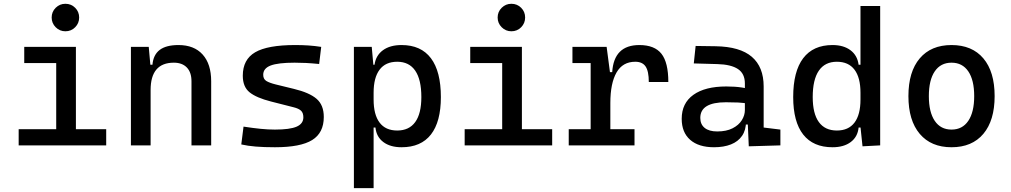

<svg xmlns="http://www.w3.org/2000/svg" viewBox="-20 -764 5313 1009"><path d="M275.4 0V-488.3H378.9V0ZM78.1 0V-85H285.2V0ZM369.1 0V-85H538.1V0ZM107.4 -432.6V-517.6H378.9V-432.6ZM323.7 -599.6Q293.9 -599.6 272.7 -620.8Q251.5 -642.1 251.5 -671.9Q251.5 -702.1 272.7 -723.1Q293.9 -744.1 323.7 -744.1Q354 -744.1 375 -723.1Q396 -702.1 396 -671.9Q396 -642.1 375 -620.8Q354 -599.6 323.7 -599.6Z M986.3 0V-336.9Q986.3 -383.8 961.9 -409.2Q937.5 -434.6 893.6 -434.6Q771.5 -434.6 771.5 -291L741.2 -423.8H781.2Q785.6 -476.1 819.3 -501.7Q853 -527.3 918 -527.3Q1000 -527.3 1044.9 -477.5Q1089.8 -427.7 1089.8 -336.9V0ZM668 0V-517.6H761.7L771.5 -408.2V0Z M1424.8 9.8Q1366.2 9.8 1324.5 6.3Q1282.7 2.9 1248 -4.9L1259.8 -98.6Q1311 -90.8 1350.3 -86.9Q1389.6 -83 1424.8 -83Q1503.4 -83 1538.8 -98.4Q1574.2 -113.8 1574.2 -147.5Q1574.2 -170.9 1561.8 -182.4Q1549.3 -193.8 1523.4 -200.2L1404.3 -230.5Q1327.6 -250 1291.7 -278.8Q1255.9 -307.6 1255.9 -366.2Q1255.9 -451.2 1321 -489.3Q1386.2 -527.3 1531.2 -527.3Q1568.8 -527.3 1601.3 -525.1Q1633.8 -522.9 1668 -517.6L1657.2 -427.7Q1617.7 -431.6 1587.4 -433.1Q1557.1 -434.6 1528.3 -434.6Q1441.4 -434.6 1402.3 -419.7Q1363.3 -404.8 1363.3 -371.1Q1363.3 -348.6 1379.4 -338.6Q1395.5 -328.6 1428.7 -320.3L1524.4 -296.9Q1606 -277.3 1643.8 -244.6Q1681.6 -211.9 1681.6 -149.4Q1681.6 -65.9 1620.6 -28.1Q1559.6 9.8 1424.8 9.8Z M1839.8 224.6V-517.6H1933.6L1943.4 -408.2V224.6ZM2090.3 9.8Q2030.8 9.8 1994.4 -17.6Q1958 -44.9 1953.1 -93.8H1908.2L1943.4 -241.2Q1943.4 -161.1 1974.9 -119.6Q2006.3 -78.1 2067.4 -78.1Q2129.9 -78.1 2162.1 -122.6Q2194.3 -167 2194.3 -253.9Q2194.3 -345.7 2162.1 -392.6Q2129.9 -439.5 2067.4 -439.5Q2006.3 -439.5 1974.9 -397.9Q1943.4 -356.4 1943.4 -276.4L1908.2 -423.8H1948.2Q1955.1 -472.7 1992.4 -500Q2029.8 -527.3 2090.3 -527.3Q2192.4 -527.3 2244.6 -458Q2296.9 -388.7 2296.9 -253.9Q2296.9 -124 2244.6 -57.1Q2192.4 9.8 2090.3 9.8Z M2619.1 0V-488.3H2722.7V0ZM2421.9 0V-85H2628.9V0ZM2712.9 0V-85H2881.8V0ZM2451.2 -432.6V-517.6H2722.7V-432.6ZM2667.5 -599.6Q2637.7 -599.6 2616.5 -620.8Q2595.2 -642.1 2595.2 -671.9Q2595.2 -702.1 2616.5 -723.1Q2637.7 -744.1 2667.5 -744.1Q2697.8 -744.1 2718.8 -723.1Q2739.7 -702.1 2739.7 -671.9Q2739.7 -642.1 2718.8 -620.8Q2697.8 -599.6 2667.5 -599.6Z M3187.5 -222.7 3157.2 -384.8H3197.3Q3206.1 -527.3 3339.8 -527.3Q3419.9 -527.3 3456.1 -481.4Q3492.2 -435.5 3492.2 -333H3389.6Q3389.6 -389.6 3372.8 -414.6Q3356 -439.5 3318.4 -439.5Q3252.4 -439.5 3220 -383.1Q3187.5 -326.7 3187.5 -222.7ZM2968.8 0V-85H3314.5V0ZM3084 0V-517.6H3168L3187.5 -369.1V0ZM2988.3 -432.6V-517.6H3161.1L3170.9 -432.6Z M3915 4.9 3908.2 -148.4 3894.5 -191.4V-325.2Q3894.5 -377 3858.2 -401.1Q3821.8 -425.3 3750 -427.2L3626 -430.7L3635.7 -522.5L3740.2 -521Q3868.7 -519 3930.9 -465.6Q3993.2 -412.1 3993.2 -309.6V-93.8L4081.1 -83V0ZM3732.4 9.8Q3651.4 9.8 3606.9 -29.3Q3562.5 -68.4 3562.5 -139.6Q3562.5 -221.7 3623.8 -265.6Q3685.1 -309.6 3796.9 -309.6Q3843.3 -309.6 3879.6 -304Q3916 -298.3 3944.3 -287.1L3922.9 -216.8Q3890.1 -224.1 3858.9 -225.3Q3827.6 -226.6 3794.9 -226.6Q3660.2 -226.6 3660.2 -144.5Q3660.2 -110.4 3683.3 -91.8Q3706.5 -73.2 3749 -73.2Q3797.4 -73.2 3829.8 -89.8Q3862.3 -106.4 3878.4 -132.3Q3894.5 -158.2 3894.5 -185.5V-242.2L3924.8 -109.4H3883.8L3900.4 -125Q3900.4 -80.1 3879.6 -50Q3858.9 -20 3821.3 -5.1Q3783.7 9.8 3732.4 9.8Z M4355 9.8Q4253.4 9.8 4200.9 -57.1Q4148.4 -124 4148.4 -253.9Q4148.4 -388.7 4200.9 -458Q4253.4 -527.3 4355 -527.3Q4413.1 -527.3 4449.5 -500Q4485.8 -472.7 4492.2 -423.8H4532.2L4502 -276.4Q4502 -356.4 4470.5 -397.9Q4439 -439.5 4377.9 -439.5Q4315.4 -439.5 4283.2 -392.6Q4251 -345.7 4251 -253.9Q4251 -167 4283.2 -122.6Q4315.4 -78.1 4377.9 -78.1Q4439 -78.1 4470.5 -119.6Q4502 -161.1 4502 -241.2L4537.1 -93.8H4492.2Q4487.3 -44.9 4450.9 -17.6Q4414.6 9.8 4355 9.8ZM4512.7 4.9 4502 -96.7V-732.4H4605.5V0Z M4980.5 9.8Q4873 9.8 4813.5 -60.5Q4753.9 -130.9 4753.9 -258.8Q4753.9 -387.2 4813.5 -457.3Q4873 -527.3 4980.5 -527.3Q5088.4 -527.3 5147.7 -457.3Q5207 -387.2 5207 -258.8Q5207 -130.9 5147.7 -60.5Q5088.4 9.8 4980.5 9.8ZM4980.5 -83Q5037.6 -83 5068.6 -128.9Q5099.6 -174.8 5099.6 -258.8Q5099.6 -343.3 5068.6 -388.9Q5037.6 -434.6 4980.5 -434.6Q4923.3 -434.6 4892.3 -388.9Q4861.3 -343.3 4861.3 -258.8Q4861.3 -174.8 4892.3 -128.9Q4923.3 -83 4980.5 -83Z"/></svg>

Font: Cascadia Mono
Style: Regular
Weight: 400
Monospace: yes
Designer: Aaron Bell
Foundry: Saja Typeworks
Version: Version 2102.003